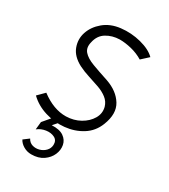

<svg xmlns="http://www.w3.org/2000/svg" viewBox="-173 -589 757 860"><g transform="rotate(30 206.0 -159.0)"><path d="M16 -52 50 -86Q115 -37 179 -38Q219 -39 251 -57Q283 -75 299.5 -103Q316 -131 308 -162Q301 -186 281.5 -201Q262 -216 235.5 -225.5Q209 -235 180 -244Q151 -253 125 -266Q79 -290 65 -327.5Q51 -365 63.5 -402.5Q76 -440 110 -468.5Q144 -497 195 -503Q247 -509 297.5 -496Q348 -483 374 -457L338 -424Q310 -441 277.5 -449Q245 -457 216 -457Q178 -456 148.5 -438Q119 -420 111 -382Q103 -351 119.5 -332Q136 -313 172 -299.5Q208 -286 257 -270Q317 -249 344 -205Q371 -161 345 -95Q327 -49 287 -24Q247 1 197 6Q147 11 98.5 -4Q50 -19 16 -52ZM129 187Q107 187 88.5 176Q70 165 62 149L90 128Q99 145 116 150Q133 155 151 150Q169 145 181.5 132Q194 119 195 101Q196 77 177.5 67.5Q159 58 134.5 61.5Q110 65 91 80L95 40L150 -25L181 -14L144 28Q184 26 205.5 41Q227 56 231.5 80Q236 104 225.5 128.5Q215 153 190.5 170Q166 187 129 187Z"/></g></svg>

Font: Kulim Park ExtraLight
Style: Italic
Weight: 275
Italic angle: -8°
Designer: Noponies / Dale Sattler
Foundry: Noponies
Version: Version 1.000; ttfautohint (v1.8.3)